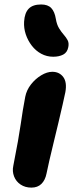

<svg xmlns="http://www.w3.org/2000/svg" viewBox="-20 -837 346 867"><path d="M121.8 10.2Q93.8 10.2 73.1 -3.6Q52.4 -17.4 43.5 -40.4Q34.6 -63.4 40.2 -89Q53 -153.8 60.9 -198.6Q68.8 -243.4 73.6 -276.4Q78.4 -309.4 83 -338.5Q87.6 -367.6 94 -400Q100 -430.4 119.9 -455.8Q139.8 -481.2 166.1 -497Q192.4 -512.8 216.2 -512.8Q247.8 -512.8 265.5 -489.4Q283.2 -466 275.2 -421Q271 -401.2 262.8 -364.7Q254.6 -328.2 243.9 -283.4Q233.2 -238.6 222.4 -194.2Q211.6 -149.8 202.9 -112.3Q194.2 -74.8 190 -53Q184 -23.2 166.9 -6.5Q149.8 10.2 121.8 10.2ZM220.4 -580.8Q191.2 -580.8 166.3 -594.2Q141.4 -607.6 123.5 -630.9Q105.6 -654.2 96.3 -682.2Q87 -710.2 88.8 -739.2Q91.2 -778.8 109.7 -797.8Q128.2 -816.8 165.8 -816.8Q196 -816.8 211.4 -800.7Q226.8 -784.6 232.2 -751.6Q236.4 -726 246.8 -709.1Q257.2 -692.2 268.2 -679.8Q279.2 -667.4 285.6 -655Q292 -642.6 288.4 -624.2Q283.8 -600 265.2 -590.4Q246.6 -580.8 220.4 -580.8Z"/></svg>

Font: Shantell Sans Light
Style: Italic
Weight: 300
Italic angle: -11°
Designer: Stephen Nixon, Anya Danilova, Shantell Martin
Foundry: Arrow Type
Version: Version 1.008;[ac192a2d6]